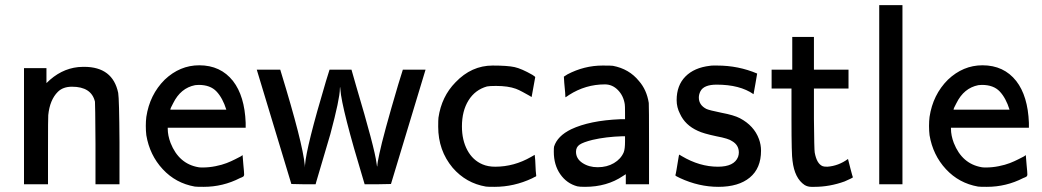

<svg xmlns="http://www.w3.org/2000/svg" viewBox="-20 -714 4036 744"><path d="M160 -392Q215 -447 283 -454Q285 -454 292 -454.5Q299 -455 303 -455H306Q417 -455 438 -354Q442 -331 443 -164V0H350V-157Q349 -315 348 -320Q334 -378 259 -378Q224 -378 204 -358Q173 -327 167 -268Q166 -261 166 -129V0H73V-450H160Z M920 -113Q920 -106 923 -76Q926 -46 926 -38Q926 -35 925 -33Q924 -31 923 -30Q922 -29 917.5 -27Q913 -25 910 -24Q844 10 769 10Q742 10 735 9Q661 -4 610.5 -58.5Q560 -113 547 -190Q545 -206 545 -226Q545 -245 547 -261Q560 -347 618 -405Q677 -461 752 -461Q835 -461 883 -400Q928 -342 932 -238V-219H630V-215Q630 -189 641 -160Q673 -79 749 -66Q753 -65 765 -65Q790 -65 815 -70Q840 -75 858 -82Q876 -89 890.5 -96.5Q905 -104 913 -108ZM857 -289Q843 -334 819 -359.5Q795 -385 750 -385Q747 -385 742.5 -384.5Q738 -384 736 -384Q680 -373 651 -314Q640 -294 640 -289Z M975 -444H1066L1069 -434Q1153 -160 1161 -74V-65L1162 -75Q1167 -144 1243 -399L1257 -444H1342L1360 -381Q1432 -139 1439 -82Q1441 -72 1441 -69L1442 -70Q1442 -82 1450 -118Q1465 -190 1523 -386L1541 -444H1629L1495 -1L1444 0H1393L1390 -10Q1304 -294 1299 -367L1298 -377Q1297 -375 1297 -370Q1297 -332 1260 -194Q1218 -50 1206 -11L1203 0H1156L1109 -1Z M1745 -395Q1807 -460 1889 -460Q1947 -460 1974 -454Q2001 -448 2043 -424Q2054 -417 2054 -415L2040 -338L2030 -344Q2021 -349 2005.5 -357.5Q1990 -366 1979 -370Q1949 -381 1902 -381Q1876 -381 1867 -379Q1821 -366 1795.5 -325Q1770 -284 1770 -224Q1770 -171 1791 -132Q1812 -93 1850 -77Q1871 -68 1899 -68Q1972 -68 2038 -106L2052 -114L2054 -93Q2055 -72 2056 -52L2058 -32L2056 -30Q2054 -29 2049.5 -27Q2045 -25 2042 -23Q1972 10 1896 10Q1869 10 1863 9Q1786 -4 1734 -64Q1678 -131 1678 -223Q1678 -250 1679 -258Q1691 -340 1745 -395Z M2179 -426Q2244 -460 2315 -460Q2349 -460 2355 -459Q2418 -447 2456 -400Q2486 -366 2494 -315Q2495 -306 2495 -152V0H2405V-39L2394 -32Q2332 10 2247 10Q2225 10 2217 8Q2176 -3 2151 -39Q2126 -75 2126 -126Q2126 -142 2127 -146Q2140 -187 2193 -213Q2265 -247 2383 -252H2402V-277Q2402 -305 2401 -310Q2396 -343 2374.5 -365Q2353 -387 2324 -387Q2249 -387 2185 -346Q2182 -344 2178.5 -341.5Q2175 -339 2173 -338L2171 -337L2170 -355Q2168 -373 2166.5 -393Q2165 -413 2165 -417ZM2212 -126Q2212 -99 2237 -82.5Q2262 -66 2296 -66Q2332 -66 2359 -82Q2386 -98 2397 -124Q2402 -137 2402 -166V-186H2391Q2328 -184 2276 -172Q2240 -163 2226 -153.5Q2212 -144 2212 -126Z M2597 -35Q2598 -36 2601.5 -56Q2605 -76 2608 -95.5Q2611 -115 2612 -115L2622 -109Q2691 -68 2762 -68Q2825 -68 2840 -106Q2843 -115 2843 -123Q2843 -152 2817 -167Q2804 -177 2756 -186Q2704 -197 2684 -207Q2635 -229 2615 -273Q2602 -298 2602 -326Q2602 -383 2636 -417.5Q2670 -452 2731 -459Q2736 -460 2744 -460H2759Q2841 -460 2914 -429Q2914 -428 2907 -388L2900 -349Q2847 -386 2757 -386Q2707 -386 2694 -360Q2688 -348 2688 -336Q2688 -307 2717 -292Q2727 -287 2776 -277Q2824 -268 2847 -256Q2902 -227 2921 -175Q2929 -153 2929 -130Q2929 -62 2885.5 -26Q2842 10 2764 10Q2688 10 2615 -24Q2597 -32 2597 -35Z M3266 -98Q3267 -93 3275.5 -60.5Q3284 -28 3285 -27Q3285 -25 3253 -11Q3195 10 3136 10H3124Q3110 10 3098 3Q3059 -23 3051 -91Q3047 -113 3047 -251V-371H2970V-444H3050V-571H3134V-444H3268V-371H3134V-253Q3135 -134 3137 -123Q3145 -79 3168 -70Q3173 -68 3186 -68Q3229 -71 3266 -98Z M3387 0V-694H3477V0Z M3955 -113Q3955 -106 3958 -76Q3961 -46 3961 -38Q3961 -35 3960 -33Q3959 -31 3958 -30Q3957 -29 3952.5 -27Q3948 -25 3945 -24Q3879 10 3804 10Q3777 10 3770 9Q3696 -4 3645.5 -58.5Q3595 -113 3582 -190Q3580 -206 3580 -226Q3580 -245 3582 -261Q3595 -347 3653 -405Q3712 -461 3787 -461Q3870 -461 3918 -400Q3963 -342 3967 -238V-219H3665V-215Q3665 -189 3676 -160Q3708 -79 3784 -66Q3788 -65 3800 -65Q3825 -65 3850 -70Q3875 -75 3893 -82Q3911 -89 3925.5 -96.5Q3940 -104 3948 -108ZM3892 -289Q3878 -334 3854 -359.5Q3830 -385 3785 -385Q3782 -385 3777.5 -384.5Q3773 -384 3771 -384Q3715 -373 3686 -314Q3675 -294 3675 -289Z"/></svg>

Font: MathJax_SansSerif
Style: Regular
Weight: 400
Version: Version 1.1